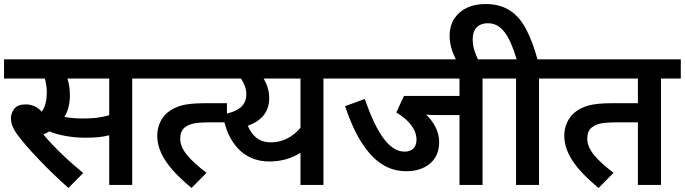

<svg xmlns="http://www.w3.org/2000/svg" viewBox="-20 -916 3392 951"><path d="M732.9 -526.9V-622.1H0V-526.9H202.1C207.5 -508.8 211.9 -483.4 211.9 -458C211.9 -424.8 206.1 -389.6 187 -362.8C165 -386.7 138.7 -398.9 107.9 -398.9C80.6 -398.9 61.5 -391.6 50.8 -377C39.6 -362.3 34.2 -347.2 34.2 -332C34.2 -309.1 39.6 -284.7 68.8 -245.1C92.3 -213.9 126 -175.3 169.9 -128.9C213.9 -82.5 263.7 -34.2 318.8 15.1L392.1 -59.1C317.4 -120.1 247.1 -187.5 194.8 -250C205.6 -254.4 215.8 -259.8 225.1 -265.1C266.1 -247.6 331.5 -233.9 401.9 -233.9C447.3 -233.9 483.9 -236.3 521 -246.1V0H634.8V-526.9ZM391.1 -329.1C357.9 -329.1 326.7 -331.5 298.8 -336.9C316.4 -364.7 326.2 -399.9 326.2 -444.8C326.2 -480 320.3 -505.9 314 -526.9H521V-345.2C478 -333 440.4 -329.1 391.1 -329.1Z M717.8 -526.9H1088.9V-622.1H717.8ZM758.8 -244.1C758.8 -145.5 835 -63 928.7 15.1L1002.9 -60.1C917.5 -125 872.6 -175.8 872.6 -229C872.6 -253.9 879.9 -272 894.5 -284.2C906.7 -293.9 921.9 -300.8 940.9 -304.7C959.5 -308.1 987.8 -310.1 1025.9 -310.1H1104V-404.8H994.6C945.3 -404.8 906.7 -400.9 878.9 -393.6C851.1 -385.7 826.7 -373 806.6 -356C778.8 -330.6 758.8 -291.5 758.8 -244.1Z M1051.3 -622.1V-526.9H1173.3C1187.5 -505.9 1200.2 -479.5 1200.2 -450.2C1200.2 -393.1 1161.6 -363.3 1083.5 -349.1C1105 -212.9 1183.1 -116.2 1313.5 -116.2C1376 -116.2 1425.3 -132.3 1468.3 -159.2V0H1582V-526.9H1680.2V-622.1ZM1207 -293C1277.8 -318.4 1313.5 -363.8 1313.5 -429.2C1313.5 -464.8 1303.7 -496.1 1286.1 -526.9H1468.3V-283.2C1431.2 -238.8 1380.9 -210.9 1322.3 -210.9C1265.1 -210.9 1231 -239.7 1207 -293Z M2468.3 -526.9V-622.1H1665V-526.9H2255.9V-440.9H1981L1942.9 -358.9C2003.4 -323.2 2043 -276.4 2043 -224.1C2043 -183.6 2019 -165 1983.9 -165C1908.2 -165 1845.7 -255.4 1787.1 -425.8L1689 -390.1C1717.8 -306.6 1748 -241.7 1780.8 -195.3C1845.2 -101.6 1915.5 -67.9 1993.2 -67.9C2083 -67.9 2155.3 -116.2 2155.3 -211.9C2155.3 -262.7 2131.3 -309.1 2090.8 -348.1C2103.5 -346.7 2123 -346.2 2149.9 -346.2H2255.9V0H2370.1V-526.9Z M2351.1 -613.8C2335.4 -647.5 2321.3 -679.2 2321.3 -722.2C2321.3 -769.5 2346.2 -800.8 2397 -800.8C2463.9 -800.8 2503.4 -740.7 2539.1 -622.1H2453.1V-526.9H2536.1V0H2649.9V-526.9H2748V-622.1H2642.1C2627 -678.2 2608.9 -726.6 2587.9 -767.6C2545.9 -849.6 2483.4 -896 2386.2 -896C2331.1 -896 2287.1 -881.3 2254.9 -852.5C2223.1 -823.7 2207 -785.6 2207 -738.8C2207 -700.2 2217.3 -661.6 2241.2 -615.2Z M3352.1 -526.9V-622.1H2733.9V-526.9H3139.6V-404.8H3010.7C2961.4 -404.8 2922.9 -400.9 2895 -393.6C2867.2 -385.7 2842.8 -373 2822.8 -356C2794.9 -330.6 2774.9 -291.5 2774.9 -244.1C2774.9 -145.5 2851.1 -63 2944.8 15.1L3019 -60.1C2933.6 -125 2888.7 -175.8 2888.7 -229C2888.7 -253.9 2896 -272 2910.6 -284.2C2922.9 -293.9 2938 -300.8 2957 -304.7C2975.6 -308.1 3003.9 -310.1 3042 -310.1H3139.6V0H3253.9V-526.9Z"/></svg>

Font: Noto Reveo Sans
Style: Regular
Weight: 600
Designer: Monotype Design Team
Foundry: Monotype Imaging Inc.
Version: Version 2.007